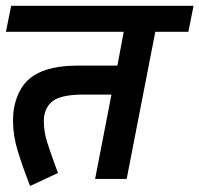

<svg xmlns="http://www.w3.org/2000/svg" viewBox="-50 -602 671 646"><path d="M472.5 -495 376.2 0H270L325 -283.8H232.5Q166.2 -283.8 136.2 -267.5Q106.2 -251.2 98.8 -212.5Q97.5 -206.2 97.5 -192.5Q97.5 -158.8 108.8 -123.1Q120 -87.5 145 -20L51.2 23.8Q25 -43.8 9.4 -95Q-6.2 -146.2 -6.2 -196.2Q-6.2 -220 -2.5 -240Q12.5 -316.2 65 -348.8Q117.5 -381.2 210 -381.2H345L366.2 -495H-30L-12.5 -582.5H601.2L583.8 -495Z"/></svg>

Font: Cambay
Style: Bold Italic
Weight: 700
Italic angle: -11°
Designer: Pooja Saxena
Foundry: Pooja Saxena
Version: Version 1.006;PS 001.006;hotconv 1.0.70;makeotf.lib2.5.58329